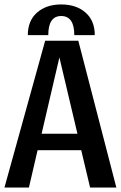

<svg xmlns="http://www.w3.org/2000/svg" viewBox="-20 -843 543 863"><path d="M105 -685Q105 -750 146.5 -786.5Q188 -823 255 -823Q323 -823 364.5 -786.5Q406 -750 406 -685H314Q314 -771 255 -771Q197 -771 197 -685ZM503 0H385L345 -168H149L110 0H0L183 -660H332ZM328 -242 247 -585 167 -242Z"/></svg>

Font: Sansita
Style: Regular
Weight: 400
Designer: Pablo Cosgaya
Foundry: Omnibus-Type
Version: Version 1.006;hotconv 1.0.109;makeotfexe 2.5.65596